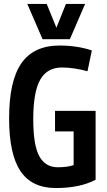

<svg xmlns="http://www.w3.org/2000/svg" viewBox="-20 -940 539 970"><path d="M26 -342Q26 -532 88.5 -621Q151 -710 281 -710Q325 -710 367.5 -703.5Q410 -697 444 -685L422 -580Q391 -589 357 -594Q323 -599 293 -599Q218 -599 183 -537Q148 -475 148 -337Q148 -207 178.5 -151Q209 -95 272 -95Q322 -95 352 -106V-276H258V-380H463V-32Q384 10 262 10Q141 10 83.5 -75.5Q26 -161 26 -342ZM410 -920 333 -742H195L118 -920H216L265 -800L313 -920Z"/></svg>

Font: Georama Semi Condensed SemiBold
Style: Regular
Weight: 600
Width: 4
Designer: Jean-Baptiste Levee
Foundry: Production Type
Version: Version 1.000